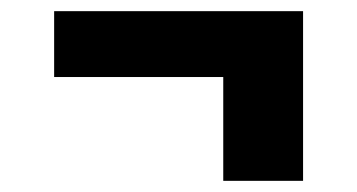

<svg xmlns="http://www.w3.org/2000/svg" viewBox="-20 -419 640 344"><path d="M380 -95V-281H77V-399H523V-95Z"/></svg>

Font: Iosevka SS04 Heavy Extended
Style: Regular
Weight: 900
Width: 7
Monospace: yes
Designer: Belleve Invis
Foundry: Belleve Invis
Version: Version 19.0.0; ttfautohint (v1.8.4)